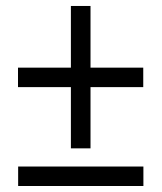

<svg xmlns="http://www.w3.org/2000/svg" viewBox="-20 -620 540 640"><path d="M40.5 0V-64.9H458V0ZM281.7 -394.5H457.5V-329.6H281.7V-125.5H216.3V-329.6H40V-394.5H216.3V-600.1H281.7Z"/></svg>

Font: Open Sans SemiCondensed
Style: Regular
Weight: 400
Width: 4
Designer: Monotype Design Team
Foundry: Monotype Imaging Inc.
Version: Version 3.000